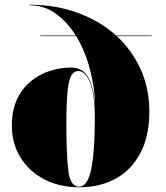

<svg xmlns="http://www.w3.org/2000/svg" viewBox="-20 -780 700 810"><path d="M150 -630H299.5Q265.5 -685.5 216.8 -721.5Q168 -757.5 105 -757.5V-760Q216 -760 309.2 -725.5Q402.5 -691 470 -630H620V-627.5H473Q537.5 -567.5 573.8 -486.5Q610 -405.5 610 -310Q610 -205 572 -133.8Q534 -62.5 467.8 -26.2Q401.5 10 316 10Q230.5 10 166.2 -23.8Q102 -57.5 66 -116.2Q30 -175 30 -250Q30 -314 51.5 -360.2Q73 -406.5 109 -436.2Q145 -466 189.2 -480.5Q233.5 -495 279 -495Q331.5 -495 354 -450.5Q376.5 -406 381 -332.5Q381 -402 361 -482Q341 -562 301.5 -627.5H150ZM260 -250Q260 -127 268.2 -59.8Q276.5 7.5 313 7.5Q350 7.5 365 -67.2Q380 -142 380 -280Q380 -355 369.8 -398.8Q359.5 -442.5 343.5 -461.5Q327.5 -480.5 311 -480.5Q291.5 -480.5 280.5 -461.2Q269.5 -442 264.8 -392Q260 -342 260 -250Z"/></svg>

Font: Bodoni* 72pt Fatface
Style: Regular
Weight: 900
Version: Version 2.3